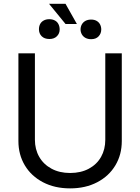

<svg xmlns="http://www.w3.org/2000/svg" viewBox="-20 -991 747 1023"><path d="M628.9 -707V-239.3Q628.9 -167 594.7 -109.9Q560.5 -52.7 498 -20Q435.5 12.7 353.5 12.7Q271.5 12.7 209 -20Q146.5 -52.7 112.3 -109.9Q78.1 -167 78.1 -239.3V-707H166V-246.1Q166 -195.3 189 -155.3Q211.9 -115.2 254.4 -92.3Q296.9 -69.3 353.5 -69.3Q411.1 -69.3 453.6 -92.3Q496.1 -115.2 518.6 -155.3Q541 -195.3 541 -246.1V-707ZM389.6 -863.3H329.1L241.2 -970.7H329.1ZM242.2 -888.7Q259.8 -888.7 272.5 -881.8Q285.2 -875 291.5 -862.3Q297.9 -849.6 297.9 -834Q297.9 -812.5 283.2 -797.9Q268.6 -783.2 243.2 -783.2Q216.8 -783.2 202.1 -797.9Q187.5 -812.5 187.5 -835Q187.5 -850.6 193.8 -862.8Q200.2 -875 212.9 -881.8Q225.6 -888.7 242.2 -888.7ZM465.8 -886.7Q482.4 -886.7 494.6 -879.9Q506.8 -873 513.2 -860.8Q519.5 -848.6 519.5 -834Q519.5 -812.5 505.4 -797.4Q491.2 -782.2 465.8 -782.2Q448.2 -782.2 435.5 -789.1Q422.9 -795.9 416 -808.1Q409.2 -820.3 409.2 -834Q409.2 -848.6 416 -860.8Q422.9 -873 435.5 -879.9Q448.2 -886.7 465.8 -886.7Z"/></svg>

Font: WEMIX Pretendard Variable
Style: Regular
Weight: 400
Designer: Base glyphs from Inter by Rasmus Andersson; Hangeul glyphs from Noto Sans CJK(Source Han Sans) by Jang Soo-young and Kan
Foundry: Kil Hyung-jin
Version: Version 1.000;Glyphs 3.2 (3208)